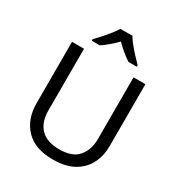

<svg xmlns="http://www.w3.org/2000/svg" viewBox="-217 -1090 1165 1246"><g transform="rotate(30 365.5 -467.0)"><path d="M640 -252Q640 -178 610 -118.5Q580 -59 518.5 -24.5Q457 10 362 10Q229 10 159.5 -62.5Q90 -135 90 -254V-714H180V-251Q180 -164 226.5 -116Q273 -68 367 -68Q464 -68 507.5 -119.5Q551 -171 551 -252V-714H640ZM410 -944Q422 -922 444.5 -894.5Q467 -867 491.5 -840.5Q516 -814 535 -795V-784H473Q447 -800 419 -823.5Q391 -847 364 -874Q337 -847 310 -824Q283 -801 257 -784H197V-795Q216 -815 239.5 -841Q263 -867 285 -894.5Q307 -922 320 -944Z"/></g></svg>

Font: RS Noto Sans
Style: Regular
Weight: 400
Designer: Monotype Design Team
Foundry: Monotype Imaging Inc.
Version: Version 3.10